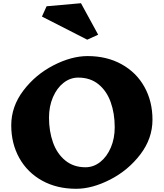

<svg xmlns="http://www.w3.org/2000/svg" viewBox="-20 -1155 1019 1195"><path d="M929 -410Q929 -293 853.5 -194Q778 -95 666 -37.5Q554 20 454 20Q334 20 242.5 -30.5Q151 -81 100.5 -171Q50 -261 50 -375Q50 -492 125.5 -591.5Q201 -691 313 -748.5Q425 -806 525 -806Q645 -806 737 -755Q829 -704 879 -614Q929 -524 929 -410ZM285 -423Q285 -338 310 -268Q335 -198 386.5 -156Q438 -114 512 -114Q562 -114 603.5 -146.5Q645 -179 669.5 -236Q694 -293 694 -363Q694 -449 669 -519Q644 -589 593 -630.5Q542 -672 467 -672Q417 -672 375.5 -639.5Q334 -607 309.5 -550Q285 -493 285 -423ZM523 -908 241 -1052 270 -1116 484 -1135 591 -939Z"/></svg>

Font: Inknut Antiqua Black
Style: Regular
Weight: 900
Designer: Claus Eggers Sørensen
Foundry: Claus Eggers Sørensen
Version: Version 1.003; ttfautohint (v1.8.2) -l 8 -r 50 -G 200 -x 14 